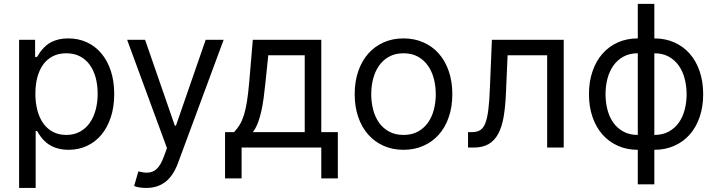

<svg xmlns="http://www.w3.org/2000/svg" viewBox="-20 -747 3631 972"><path d="M76.7 -545.5H157.7V-458.8H167.6Q172.2 -465.9 178.3 -475.7Q184.3 -485.4 193 -495.7Q201.7 -506 213.4 -516.3Q225.1 -526.6 241.1 -534.6Q257.1 -542.6 277.9 -547.6Q298.7 -552.6 325.3 -552.6Q377.1 -552.6 419.9 -532.8Q462.7 -513.1 493.4 -476.4Q524.1 -439.6 541.2 -387.8Q558.2 -335.9 558.2 -271.3Q558.2 -206.3 541.2 -154.1Q524.1 -101.9 493.6 -65.2Q463.1 -28.4 420.5 -8.5Q377.8 11.4 326.7 11.4Q300.4 11.4 279.7 6.4Q258.9 1.4 242.7 -6.7Q226.6 -14.9 214.7 -25Q202.8 -35.2 193.7 -45.8Q184.7 -56.5 178.4 -66.4Q172.2 -76.3 167.6 -83.8H160.5V204.5H76.7ZM159.1 -272.7Q159.1 -226.6 169.4 -188Q179.7 -149.5 199.4 -122Q219.1 -94.5 248.4 -79.2Q277.7 -63.9 315.3 -63.9Q354.8 -63.9 384.6 -80.3Q414.4 -96.6 434.3 -124.8Q454.2 -153.1 464.3 -191.1Q474.4 -229 474.4 -272.7Q474.4 -316.1 464.5 -353.3Q454.5 -390.6 434.8 -418.1Q415.1 -445.7 385.3 -461.5Q355.5 -477.3 315.3 -477.3Q277 -477.3 247.9 -462.5Q218.8 -447.8 199 -420.8Q179.3 -393.8 169.2 -356.2Q159.1 -318.5 159.1 -272.7Z M720.2 204.5Q698.9 204.5 682.2 201.2Q665.5 197.8 659.1 194.6L680.4 120.7Q692.5 123.6 703.1 125.4Q713.8 127.1 723.4 127.1Q737.2 127.1 749.3 123Q761.4 119 772 109.4Q782.7 99.8 791.9 84.2Q801.1 68.5 809.7 45.5L825.3 2.8L623.6 -545.5H714.5L865.1 -110.8H870.7L1021.3 -545.5H1112.2L880.7 79.5Q856.9 143.5 817.1 174Q777.3 204.5 720.2 204.5Z M1119.3 -78.1H1164.8Q1181.5 -95.5 1193.5 -115.4Q1205.6 -135.3 1214.7 -163.9Q1223.7 -192.5 1230.1 -232.4Q1236.5 -272.4 1241.5 -329.5L1259.9 -545.5H1606.5V-78.1H1690.3V156.2H1606.5V0H1203.1V156.2H1119.3ZM1522.7 -78.1V-467.3H1338.1L1323.9 -329.5Q1319.6 -286.9 1314.5 -249.3Q1309.3 -211.6 1302 -180Q1294.7 -148.4 1284.6 -122.7Q1274.5 -96.9 1259.9 -78.1Z M2022.7 11.4Q1967.3 11.4 1921.9 -8.9Q1876.4 -29.1 1843.9 -65.9Q1811.4 -102.6 1793.5 -154.7Q1775.6 -206.7 1775.6 -269.9Q1775.6 -333.8 1793.5 -386Q1811.4 -438.2 1843.9 -475.1Q1876.4 -512.1 1921.9 -532.3Q1967.3 -552.6 2022.7 -552.6Q2078.1 -552.6 2123.8 -532.3Q2169.4 -512.1 2201.9 -475.1Q2234.4 -438.2 2252.1 -386Q2269.9 -333.8 2269.9 -269.9Q2269.9 -206.7 2252.1 -154.7Q2234.4 -102.6 2201.9 -65.9Q2169.4 -29.1 2123.8 -8.9Q2078.1 11.4 2022.7 11.4ZM2022.7 -63.9Q2065 -63.9 2095.7 -80.8Q2126.4 -97.7 2146.5 -125.9Q2166.5 -154.1 2176.3 -191.6Q2186.1 -229 2186.1 -269.9Q2186.1 -311.1 2176.3 -348.5Q2166.5 -386 2146.5 -414.6Q2126.4 -443.2 2095.7 -460.2Q2065 -477.3 2022.7 -477.3Q1980.8 -477.3 1949.9 -460.2Q1919 -443.2 1899 -414.6Q1878.9 -386 1869.1 -348.5Q1859.4 -311.1 1859.4 -269.9Q1859.4 -229 1869.1 -191.6Q1878.9 -154.1 1899 -125.9Q1919 -97.7 1949.9 -80.8Q1980.8 -63.9 2022.7 -63.9Z M2349.4 -78.1H2369.3Q2393.8 -78.1 2410.2 -87.7Q2426.5 -97.3 2436.6 -122.3Q2446.7 -147.4 2452.2 -191.4Q2457.7 -235.4 2460.2 -304L2470.2 -545.5H2833.8V0H2750V-467.3H2549.7L2541.2 -272.7Q2538.4 -205.6 2529.5 -154.7Q2520.6 -103.7 2502 -69.2Q2483.3 -34.8 2453.3 -17.4Q2423.3 0 2377.8 0H2349.4Z M3208.8 11.4Q3153.4 11.4 3108 -8.9Q3062.5 -29.1 3030 -65.9Q2997.5 -102.6 2979.6 -154.7Q2961.6 -206.7 2961.6 -269.9Q2961.6 -333.8 2979.6 -386Q2997.5 -438.2 3030 -475.1Q3062.5 -512.1 3108 -532.3Q3153.4 -552.6 3208.8 -552.6V-727.3H3292.6V-552.6Q3348 -552.6 3393.6 -532.3Q3439.3 -512.1 3471.8 -475.1Q3504.3 -438.2 3522 -386Q3539.8 -333.8 3539.8 -269.9Q3539.8 -206.7 3522 -154.7Q3504.3 -102.6 3471.8 -65.9Q3439.3 -29.1 3393.6 -8.9Q3348 11.4 3292.6 11.4V186.1H3208.8ZM3292.6 -63.9Q3334.9 -63.9 3365.6 -80.8Q3396.3 -97.7 3416.4 -125.9Q3436.4 -154.1 3446.2 -191.6Q3456 -229 3456 -269.9Q3456 -311.1 3446.2 -348.5Q3436.4 -386 3416.4 -414.6Q3396.3 -443.2 3365.6 -460.2Q3334.9 -477.3 3292.6 -477.3ZM3208.8 -477.3Q3166.9 -477.3 3136 -460.2Q3105.1 -443.2 3085 -414.6Q3065 -386 3055.2 -348.5Q3045.5 -311.1 3045.5 -269.9Q3045.5 -229 3055.2 -191.6Q3065 -154.1 3085 -125.9Q3105.1 -97.7 3136 -80.8Q3166.9 -63.9 3208.8 -63.9Z"/></svg>

Font: Interop
Style: Regular
Weight: 400
Designer: Rasmus Andersson, Google, Jang Haemin
Foundry: jhaemin
Version: Version 1.008